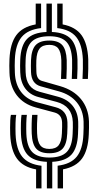

<svg xmlns="http://www.w3.org/2000/svg" viewBox="-20 -940 548 1070"><path d="M241.2 110V-38.2Q167.5 -41 133.9 -77.2Q100.2 -113.5 96.8 -193.2Q95.8 -224 96.6 -254.9Q97.5 -285.8 100 -300H129.8Q127.2 -283.5 126.5 -253.4Q125.8 -223.2 126.8 -194.2Q129.8 -123.5 159.5 -92.8Q189.2 -62 254.8 -62Q321.5 -62 351.8 -92.9Q382 -123.8 384.8 -194.8Q385.5 -211.8 386 -228.8Q386.5 -245.8 385.8 -260.2Q382.2 -348.8 296 -372L193 -399.5Q146.2 -412 120.2 -447.6Q94.2 -483.2 92.8 -537Q91.2 -575.8 92.8 -607.5Q96 -686.2 130.1 -722.4Q164.2 -758.5 239 -761.8V-920H269V-761.8Q342 -758.8 375.2 -722.8Q408.5 -686.8 411.8 -607.8Q412.5 -588.8 412 -557.5Q411.5 -526.2 409.8 -500H380Q381.2 -526.5 381.9 -557.4Q382.5 -588.2 381.8 -606.5Q379 -677 349.4 -707.5Q319.8 -738 254.8 -738Q187 -738 156.2 -707.5Q125.5 -677 122.8 -606.2Q121.2 -575 122.8 -538Q125.5 -448.5 199.8 -428.8L302.2 -401.2Q355 -387.2 384.4 -351Q413.8 -314.8 415.8 -261.5Q416.8 -237.5 414.8 -193.5Q411.5 -114.5 378 -78.1Q344.5 -41.8 271.2 -38.2V110ZM254.8 -86Q204.8 -86 182 -111.4Q159.2 -136.8 156.8 -195.5Q155.8 -223.5 156.5 -252.4Q157.2 -281.2 159.2 -300H189Q187.2 -279 186.5 -251.2Q185.8 -223.5 186.8 -196.5Q188.8 -150.2 204.5 -130.1Q220.2 -110 254.8 -110Q290.5 -110 306.8 -130.4Q323 -150.8 325 -197.5Q326 -220.2 326.2 -234.1Q326.5 -248 326 -257.8Q324 -302.5 283.5 -313.2L179.8 -341Q111.2 -359.5 73.1 -409.6Q35 -459.8 32.8 -535Q31.2 -575.2 32.8 -610Q36.5 -697.5 70.9 -744Q105.2 -790.5 179 -804V-920H209V-783.5Q134.8 -775 100.5 -733.4Q66.2 -691.8 62.8 -608.8Q61.2 -574.8 62.8 -536Q64.8 -471.5 96.8 -428.6Q128.8 -385.8 186.5 -370.2L289.8 -342.5Q353.5 -325.8 355.8 -259Q356.8 -238.2 354.8 -196Q352.2 -137.2 329.1 -111.6Q306 -86 254.8 -86ZM439.8 -500Q441.2 -525 441.9 -557Q442.5 -589 441.8 -608.8Q438.2 -692 404.9 -733.5Q371.5 -775 299 -783.5V-920H329V-804Q401 -790.2 434.5 -743.8Q468 -697.2 471.8 -610Q472.5 -588.2 471.9 -555.6Q471.2 -523 469.8 -500ZM301.2 110V-16.5Q374 -25.2 407.8 -67.1Q441.5 -109 444.8 -192.2Q445.5 -209.5 446 -228Q446.5 -246.5 445.8 -262.8Q443.2 -326.8 407.6 -370Q372 -413.2 308.5 -430.8L206.5 -459Q154.8 -473.5 152.8 -538.8Q151.5 -575.2 152.8 -605Q155.2 -663.5 178.9 -688.8Q202.5 -714 254.8 -714Q304.2 -714 326.8 -688.9Q349.2 -663.8 351.8 -605.5Q352.5 -588 351.9 -557.6Q351.2 -527.2 350 -500H320Q321.2 -527.8 321.9 -557.2Q322.5 -586.8 321.8 -604.2Q320 -650.2 304.5 -670.1Q289 -690 254.8 -690Q218 -690 201.2 -670Q184.5 -650 182.5 -603.8Q182 -587.8 182 -573.5Q182 -559.2 182.8 -539.8Q184 -497.8 213.2 -489.2L314.8 -460Q389.5 -438.5 431.2 -387.8Q473 -337 475.8 -264Q476.5 -246.8 476 -227.5Q475.5 -208.2 474.8 -191Q471.2 -103.8 437.5 -57Q403.8 -10.2 331.2 3.8V110ZM181.2 110V4Q108.5 -9.2 74.5 -56.1Q40.5 -103 36.8 -191Q36.2 -207 36.2 -228.6Q36.2 -250.2 37.2 -270Q38.2 -289.8 40.8 -300H70.5Q67.5 -287 66.6 -255.2Q65.8 -223.5 66.8 -192Q70.2 -108.2 104.1 -66.5Q138 -24.8 211.2 -16.2V110Z"/></svg>

Font: Big Shoulders Inline Text Black
Style: Regular
Weight: 900
Designer: Patric King
Foundry: XO Type Co
Version: Version 1.000